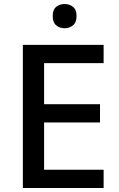

<svg xmlns="http://www.w3.org/2000/svg" viewBox="-20 -938 595 958"><path d="M497 0H94V-714H497V-623H200V-418H479V-327H200V-91H497ZM303 -918Q326 -918 344 -904Q362 -890 362 -858Q362 -826 344 -811.5Q326 -797 303 -797Q278 -797 260.5 -811.5Q243 -826 243 -858Q243 -890 260.5 -904Q278 -918 303 -918Z"/></svg>

Font: Noto Sans Syriac Medium
Style: Regular
Weight: 500
Designer: Patrick Giasson and the Monotype Design Team
Foundry: Monotype Imaging Inc.
Version: Version 3.000; ttfautohint (v1.8.4.7-5d5b)